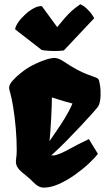

<svg xmlns="http://www.w3.org/2000/svg" viewBox="-20 -855 502 885"><path d="M181.6 9.8Q169.4 9.8 157.2 3.4Q145 -2.9 129.9 -18.6Q125 -23.4 120.4 -28.1Q115.7 -32.7 110.8 -36.6Q100.6 -45.9 92.3 -52.2Q84 -58.6 80.1 -62Q60.1 -80.1 55.9 -93.8Q51.8 -107.4 54.4 -123.5Q57.1 -139.6 57.1 -165Q57.1 -213.4 52.5 -265.4Q47.9 -317.4 41 -360.1Q34.2 -402.8 27.8 -423.8Q22 -443.8 22 -450.2Q22 -464.8 38.1 -483.2Q54.2 -501.5 74.7 -517.6Q95.2 -533.7 107.4 -541.5Q122.1 -550.8 144.8 -561.5Q167.5 -572.3 191.4 -580.1Q215.3 -587.9 232.9 -587.9Q239.7 -587.4 249 -584.5Q258.3 -581.5 271 -573.2Q310.1 -547.4 334.7 -534.2Q359.4 -521 379.4 -513.4Q399.4 -505.9 423.3 -497.1Q430.7 -494.1 434.1 -489.3Q437.5 -484.4 440.9 -461.9Q444.8 -438 443.4 -410.2Q441.9 -382.3 433.6 -366.2Q430.7 -360.8 408.9 -336.2Q387.2 -311.5 354.5 -276.6Q321.8 -241.7 285.4 -204.8Q249 -168 216.3 -138.7H230.5Q255.4 -143.6 298.8 -167.5Q342.3 -191.4 389.6 -213.9L431.2 -146Q416.5 -126.5 388.2 -100.1Q359.9 -73.7 324.2 -48.6Q288.6 -23.4 251.5 -6.8Q214.4 9.8 181.6 9.8ZM207.5 -203.6Q218.8 -220.2 238.5 -248.5Q258.3 -276.9 279.1 -310.8Q299.8 -344.7 314 -377.9Q287.6 -383.8 219.2 -405.8Q219.2 -395.5 218.5 -370.4Q217.8 -345.2 216.1 -313.7Q214.4 -282.2 212.4 -252.9Q210.4 -223.6 208 -205.1Q208 -204.6 207.8 -204.3Q207.5 -204.1 207.5 -203.6ZM274.4 -622.6Q262.7 -620.6 243.4 -620.1Q224.1 -619.6 204.6 -620.8Q185.1 -622.1 172.4 -624.5L49.8 -719.7Q50.8 -732.9 63.5 -751.5Q76.2 -770 95.5 -787.8Q114.7 -805.7 135.5 -816.9Q156.2 -828.1 172.9 -826.7L243.7 -730Q264.2 -755.4 279.3 -772.7Q294.4 -790 310.5 -804.7Q326.7 -819.3 350.1 -835.4Q368.7 -827.6 387.2 -807.9Q405.8 -788.1 414.1 -771Z"/></svg>

Font: Fruktur
Style: Regular
Weight: 400
Designer: Viktoriya Grabowska, Eben Sorkin
Foundry: Viktoriya Grabowska
Version: Version 1.008; ttfautohint (v1.8.4.7-5d5b)